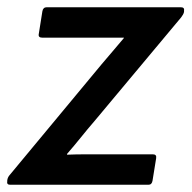

<svg xmlns="http://www.w3.org/2000/svg" viewBox="-26 -510 529 530"><path d="M2 0Q-8 0 -6 -10V-12Q-5 -20 0 -26L254 -332Q270 -351 285.5 -369Q301 -387 316 -405V-406Q292 -406 268 -406Q244 -406 221 -406H91Q79 -406 81 -416L91 -479Q93 -490 103 -490H473Q484 -490 482 -480V-477Q481 -473 479 -469.5Q477 -466 474 -462L235 -176Q216 -154 197.5 -131Q179 -108 159 -85V-83Q185 -84 209 -84Q233 -84 258 -84H396Q407 -84 405 -73L395 -11Q393 0 384 0Z"/></svg>

Font: Sofia Sans SemiBold
Style: Italic
Weight: 600
Italic angle: -9°
Designer: Botio Nikoltchev, Ani Petrova
Foundry: lettersoup
Version: Version 4.100-B